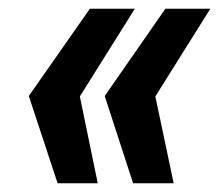

<svg xmlns="http://www.w3.org/2000/svg" viewBox="-20 -530 502 440"><path d="M285 -110 220 -310 359 -510H462L336 -309L378 -110ZM112 -110 46 -310 186 -510H289L163 -309L204 -110Z"/></svg>

Font: Saira SemiCondensed
Style: Bold Italic
Weight: 700
Width: 4
Italic angle: -12°
Designer: Hector Gatti with collaboration of the Omnibus-Type team
Foundry: Omnibus-Type
Version: Version 1.101